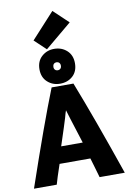

<svg xmlns="http://www.w3.org/2000/svg" viewBox="-128 -1327 952 1412"><g transform="rotate(-10 348.5 -621.0)"><path d="M685 11H497Q483 -39 473 -72Q463 -105 459.5 -117.5Q456 -130 454 -136H224Q189 -33 177 11H7Q162 -443 264 -700H427Q536 -422 685 11ZM419 -261 360 -447Q339 -515 339 -516Q334 -505 323 -463Q312 -425 258 -261ZM464 -846Q464 -785 426 -750.5Q388 -716 331 -716Q276 -716 237.5 -751Q199 -786 199 -846Q199 -906 237.5 -941Q276 -976 331 -976Q387 -976 425.5 -941Q464 -906 464 -846ZM351 -824Q359 -832 359 -846Q359 -860 351 -868Q343 -876 331 -876Q319 -876 311 -868Q303 -860 303 -846Q303 -832 311 -824Q319 -816 331 -816Q343 -816 351 -824ZM367 -1253 478 -1148 279 -982 193 -1063Z"/></g></svg>

Font: Repo
Style: ExtraBold
Weight: 800
Designer: Stefan Peev
Foundry: Context Ltd
Version: Version 001.000